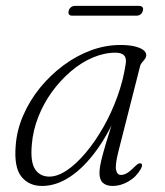

<svg xmlns="http://www.w3.org/2000/svg" viewBox="-20 -608 547 636"><path d="M372 -105.5Q361 -61.5 364.5 -45Q368 -28.5 381 -28.5Q391 -28.5 401.8 -35.2Q412.5 -42 428 -57.5Q434.5 -64 439 -66Q443.5 -68 447 -66.5Q451 -64.5 450.5 -59.8Q450 -55 446.5 -48.5Q431.5 -22 405.5 -7Q379.5 8 353.5 8Q332.5 8 321 -2.2Q309.5 -12.5 309.5 -34.5Q309.5 -46 312 -60.2Q314.5 -74.5 321 -98.5Q327.5 -122.5 339.8 -162Q352 -201.5 371.5 -263L378.5 -257Q344 -171.5 301.2 -112.2Q258.5 -53 212.2 -22.5Q166 8 119.5 8Q75.5 8 50.8 -23Q26 -54 32 -125.5Q35.5 -176.5 56.8 -225.5Q78 -274.5 112.2 -316.8Q146.5 -359 189.8 -391.2Q233 -423.5 281.2 -441.2Q329.5 -459 378.5 -459Q406.5 -459 425.5 -454.5Q444.5 -450 454.5 -442.5Q464.5 -435 464.5 -425Q464 -418 459.8 -412.2Q455.5 -406.5 450.5 -401Q445.5 -395.5 444 -388.5ZM85.5 -130.5Q80 -72 96.2 -47.5Q112.5 -23 143.5 -23Q170.5 -23 201.8 -44Q233 -65 264.2 -102.2Q295.5 -139.5 322.5 -187Q349.5 -234.5 369 -288.5Q388.5 -342.5 396.5 -397Q399.5 -416.5 390.5 -425Q381.5 -433.5 363 -433.5Q325 -433.5 287 -417.2Q249 -401 214.5 -371.5Q180 -342 152.2 -303.8Q124.5 -265.5 107 -221.2Q89.5 -177 85.5 -130.5ZM207.5 -572Q209.5 -580 215.2 -584.2Q221 -588.5 229 -588.5H440Q448.5 -588.5 452 -584.2Q455.5 -580 453 -572Q451 -564 445.2 -560Q439.5 -556 431 -556H220Q212 -556 208.8 -560Q205.5 -564 207.5 -572Z"/></svg>

Font: Fraunces ExtraLight
Style: Italic
Weight: 250
Italic angle: -16°
Version: Version 1.000;[b76b70a41]